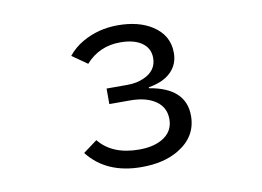

<svg xmlns="http://www.w3.org/2000/svg" viewBox="-70 -688 1140 837"><g transform="rotate(-10 500.0 -269.5)"><path d="M401.9 -319.8H493.7Q536.1 -319.8 567.9 -334.5Q625 -359.9 625 -416Q625 -461.4 586.9 -485.8Q552.7 -507.8 494.6 -507.8Q402.3 -507.8 341.8 -439.9L274.9 -486.8Q301.3 -520 339.4 -542Q410.2 -583 497.1 -583Q588.4 -583 647.9 -545.4Q717.8 -501 717.8 -422.4Q717.8 -357.9 663.1 -321.3Q633.3 -301.8 584 -293V-289.1Q743.7 -262.7 743.7 -139.2Q743.7 -46.4 657.7 4.9Q592.3 43.9 494.1 43.9Q337.9 43.9 256.8 -60.1L318.8 -106Q377.4 -33.2 496.6 -33.2Q556.2 -33.2 595.7 -54.7Q648.4 -83.5 648.4 -141.1Q648.4 -202.1 591.8 -231Q552.7 -251 493.7 -251H401.9Z"/></g></svg>

Font: FORM UDPGothic
Style: Regular
Weight: 400
Foundry: Pronama LLC
Version: Version 1.05101